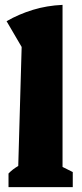

<svg xmlns="http://www.w3.org/2000/svg" viewBox="-20 -769 337 789"><path d="M15 0V-56Q31 -73 55 -87L69 -576L7 -682Q58 -711 115 -728.5Q172 -746 237 -749V-83L279 -62V0Z"/></svg>

Font: Piazzolla ExtraBold
Style: Regular
Weight: 800
Designer: Juan Pablo del Peral
Foundry: Huerta Tipografica
Version: Version 1.330